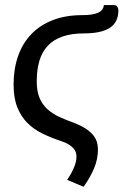

<svg xmlns="http://www.w3.org/2000/svg" viewBox="-20 -556 478 742"><path d="M122 -241.5Q122 -203.5 132.5 -178.2Q143 -153 162.2 -135Q181.5 -117 209.2 -104.2Q237 -91.5 271.5 -79Q296 -69 312.8 -57.8Q329.5 -46.5 339.8 -34Q350 -21.5 354.2 -7.8Q358.5 6 358.5 21Q358.5 58.5 344 93.5Q329.5 128.5 303 166L239.5 139Q245.5 130 251.8 119.5Q258 109 263.2 97.5Q268.5 86 272 74Q275.5 62 275.5 49.5Q275.5 40.5 272.8 32.2Q270 24 263.2 16.5Q256.5 9 245 2Q233.5 -5 215.5 -11Q178 -23.5 144.8 -39.5Q111.5 -55.5 86.5 -80.2Q61.5 -105 47 -141Q32.5 -177 32.5 -229.5Q32.5 -289.5 49.8 -339Q67 -388.5 100.8 -423.8Q134.5 -459 184 -478.2Q233.5 -497.5 297.5 -497.5Q336.5 -497.5 357.8 -506.2Q379 -515 381.5 -536.5H418.5Q430 -536.5 433.8 -529.5Q437.5 -522.5 437.5 -516.5Q437.5 -469.5 404 -448.2Q370.5 -427 306.5 -427Q257 -427 222 -415Q187 -403 164.8 -379.2Q142.5 -355.5 132.2 -321Q122 -286.5 122 -241.5Z"/></svg>

Font: Lato
Style: Italic
Weight: 400
Italic angle: -7°
Designer: Lukasz Dziedzic
Foundry: tyPoland Lukasz Dziedzic
Version: Version 2.007; 2014-02-27